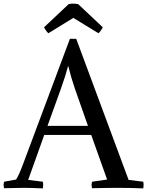

<svg xmlns="http://www.w3.org/2000/svg" viewBox="-34 -1040 815 1063"><path d="M122 -44 203 -34Q207 -19 203 3Q140 0 97 0Q73 0 -11 2Q-17 -16 -11 -34L55 -46Q71 -70 95 -135L353 -825H388L678 -44L759 -34Q763 -19 759 3Q696 0 618 0Q560 0 476 2Q470 -16 476 -34L559 -46L471 -293H211ZM344 -674H343Q331 -627 304 -551L229 -343H453L380 -551Q359 -612 344 -674ZM372 -941 234 -856Q221 -867 210 -889L346 -1017Q367 -1023 399 -1017L535 -889Q524 -867 511 -856Z"/></svg>

Font: Adamina
Style: Regular
Weight: 400
Designer: Cyreal (www.cyreal.org)
Foundry: Alexei Vanyashin
Version: Version 1.013